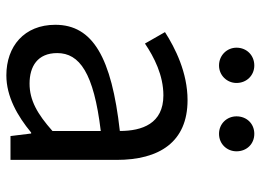

<svg xmlns="http://www.w3.org/2000/svg" viewBox="-128 -679 820 604"><g transform="rotate(90 282.0 -377.0)"><path d="M217 13C284 13 345 -22 397 -65H400L408 0H483V-334C483 -468 427 -557 295 -557C208 -557 131 -518 81 -486L117 -423C160 -452 217 -481 280 -481C369 -481 392 -414 392 -344C161 -318 58 -259 58 -141C58 -43 126 13 217 13ZM243 -60C189 -60 147 -85 147 -147C147 -217 209 -262 392 -284V-132C339 -85 296 -60 243 -60ZM186 -656C217 -656 241 -681 241 -711C241 -743 217 -767 186 -767C154 -767 130 -743 130 -711C130 -681 154 -656 186 -656ZM401 -656C433 -656 456 -681 456 -711C456 -743 433 -767 401 -767C369 -767 346 -743 346 -711C346 -681 369 -656 401 -656Z"/></g></svg>

Font: Noto Sans T Chinese Regular
Style: Regular
Weight: 400
Designer: Ryoko NISHIZUKA (kana & ideographs); Paul D. Hunt (Latin, Greek & Cyrillic); Wenlong ZHANG (bopomofo); Sandoll Communica
Foundry: Adobe Systems Incorporated
Version: Version 1.000;PS 1;hotconv 1.0.78;makeotf.lib2.5.61930